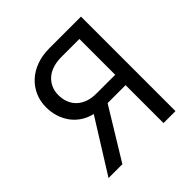

<svg xmlns="http://www.w3.org/2000/svg" viewBox="-184 -865 1020 1020"><g transform="rotate(-45 326.5 -355.0)"><path d="M65 0 250 -296Q213 -305 184.5 -324Q156 -343 136.5 -370Q117 -397 106.5 -430Q96 -463 96 -501Q96 -545 112.5 -583Q129 -621 159.5 -649.5Q190 -678 233.5 -694Q277 -710 330 -710H568V0H478V-285H343L169 0ZM478 -363V-632H341Q308 -632 279.5 -623Q251 -614 231 -597Q211 -580 199.5 -555.5Q188 -531 188 -501Q188 -470 198 -444.5Q208 -419 227 -401Q246 -383 273.5 -373Q301 -363 337 -363Z"/></g></svg>

Font: Rising Sun
Style: Regular
Weight: 400
Designer: Matt McInerney, Pablo Impallari, Rodrigo Fuenzalida (Raleway font), Stephen Hutchings (Greek), Cristiano Sobral (main ch
Foundry: The Rising Sun Project Authors
Version: Version 4.327; ttfautohint (v1.8.4.7-5d5b-dirty)